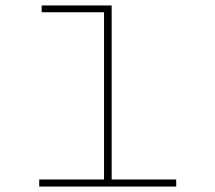

<svg xmlns="http://www.w3.org/2000/svg" viewBox="-20 -685 790 705"><path d="M124 0V-26H362V-640H133V-665H390V-26H627V0Z"/></svg>

Font: Inconsolata ExtraExpanded ExtraLight
Style: Regular
Weight: 200
Width: 8
Monospace: yes
Designer: Raph Levien, Cyreal, Brenton Simpson
Foundry: Raph Levien, Cyreal, Google
Version: Version 3.100; ttfautohint (v1.8.4.7-5d5b)